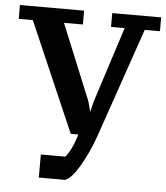

<svg xmlns="http://www.w3.org/2000/svg" viewBox="-75 -577 717 829"><g transform="rotate(5 284.0 -162.5)"><path d="M39 -470H-22V-530H256V-470H174L308 -143L327 -72H314L332 -144L437 -470H378V-530H590V-470H524L362 0Q348 41 331.5 76Q315 111 299.5 137.5Q284 164 268.5 181.5Q253 199 238 205H124V105H230Q234 101 239.5 93Q245 85 251 73.5Q257 62 264 44.5Q271 27 278 5H245Z"/></g></svg>

Font: PT Serif Caption
Style: Semibold
Weight: 600
Designer: A.Korolkova, O.Umpeleva, V.Yefimov
Foundry: ParaType Ltd
Version: Version 1.00;May 2, 2020;FontCreator 12.0.0.2544 64-bit